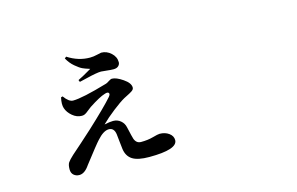

<svg xmlns="http://www.w3.org/2000/svg" viewBox="-85 -823 1671 1081"><g transform="rotate(-15 750.0 -282.5)"><path d="M273.4 -402.3 283.2 -405.3Q310.5 -367.2 335 -367.2Q388.7 -367.2 538.1 -411.1Q544.9 -413.1 557.1 -421.4Q569.3 -429.7 577.1 -429.7Q601.6 -429.7 639.6 -403.8Q677.7 -377.9 677.7 -351.6Q677.7 -345.7 674.3 -340.8Q670.9 -335.9 663.6 -331.1Q656.2 -326.2 649.4 -322.8Q642.6 -319.3 632.3 -314Q622.1 -308.6 616.2 -305.7Q589.8 -291 545.9 -256.8Q502 -222.7 470.7 -191.4Q502.9 -198.2 521.5 -198.2Q546.9 -198.2 565.4 -182.6Q584 -167 588.9 -142.6Q602.5 -82 606.4 -71.3Q617.2 -43 643.6 -43Q683.6 -43 714.8 -51.8Q746.1 -60.5 755.9 -60.5Q787.1 -60.5 809.6 -44.4Q832 -28.3 832 -3.9Q832 50.8 667 50.8Q600.6 50.8 569.3 30.8Q538.1 10.7 532.2 -32.2Q530.3 -45.9 527.3 -76.2Q524.4 -106.4 522.5 -121.1Q516.6 -159.2 486.3 -159.2Q455.1 -159.2 417 -116.2Q399.4 -97.7 320.3 4.9Q292 46.9 260.7 46.9Q241.2 46.9 228 35.2Q214.8 23.4 214.8 2Q214.8 -24.4 223.1 -37.1Q231.4 -49.8 255.9 -72.3Q264.6 -80.1 314.5 -124Q364.3 -168 383.8 -186.5Q492.2 -287.1 533.2 -334Q545.9 -348.6 540 -356.4Q534.2 -364.3 515.6 -357.4Q485.4 -348.6 420.9 -306.6Q412.1 -300.8 399.4 -290Q386.7 -279.3 378.4 -275.4Q370.1 -271.5 360.4 -271.5Q331.1 -271.5 306.2 -292.5Q281.2 -313.5 272.5 -339.8Q264.6 -362.3 273.4 -402.3ZM473.6 -514.6Q471.7 -515.6 467.8 -516.6Q445.3 -523.4 430.7 -530.3Q416 -537.1 391.6 -557.6Q367.2 -578.1 350.6 -608.4L360.4 -616.2Q421.9 -576.2 489.3 -576.2Q509.8 -576.2 531.2 -581.5Q552.7 -586.9 556.6 -586.9Q587.9 -586.9 613.3 -564Q638.7 -541 638.7 -509.8Q638.7 -497.1 628.9 -487.8Q619.1 -478.5 600.6 -478.5Q584 -478.5 560.1 -481.4Q536.1 -484.4 528.3 -484.4Q515.6 -484.4 493.7 -480.5Q471.7 -476.6 438 -468.3Q404.3 -460 398.4 -459L393.6 -470.7Q420.9 -483.4 473.6 -514.6Z"/></g></svg>

Font: Bpmf Zihi Serif Bold
Style: Bold
Weight: 700
Foundry: But Ko
Version: Version 1.320